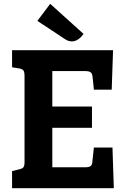

<svg xmlns="http://www.w3.org/2000/svg" viewBox="-20 -982 654 1002"><path d="M574 0H43V-89L79 -98Q97 -102 102.5 -109.5Q108 -117 108 -136V-585Q108 -606 102.5 -614Q97 -622 79 -625L43 -631V-720H570L563 -514H470L463 -582Q461 -599 452.5 -605Q444 -611 425 -611H253V-426H460V-315H253V-109H424Q444 -109 452.5 -115Q461 -121 462 -138L470 -212H567ZM319 -778 175 -873 242 -962 416 -805Q388 -766 355 -766Q336 -766 319 -778Z"/></svg>

Font: Enriqueta
Style: Bold
Weight: 700
Designer: Viviana Monsalve, Gustavo Ibarra
Foundry: 72Puntos
Version: Version 2.000